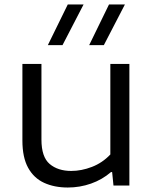

<svg xmlns="http://www.w3.org/2000/svg" viewBox="-20 -828 685 857"><path d="M282.5 9Q222.5 9 176.8 -12Q131 -33 105.5 -79.2Q80 -125.5 80 -200.5V-542.5H165V-205Q165 -127 201.8 -96Q238.5 -65 298 -65Q343.5 -65 390.2 -83Q437 -101 472.5 -138.5V-542.5H557.5V0H486.5L480.5 -60H475.5Q436 -26 386.2 -8.5Q336.5 9 282.5 9ZM378 -626.5 466.5 -808H537.5L443.5 -626.5ZM193.5 -626.5 282.5 -808H353L259 -626.5Z"/></svg>

Font: Encode Sans Expanded Expanded
Style: Regular
Weight: 400
Width: 7
Designer: Multiple Designers
Foundry: Impallari Type
Version: Version 3.000; ttfautohint (v1.8.3) -l 8 -r 50 -G 200 -x 14 